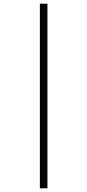

<svg xmlns="http://www.w3.org/2000/svg" viewBox="-20 -780 473 1040"><path d="M196 240H237V-760H196Z"/></svg>

Font: Noto Serif Armenian ExtraCondensed Light
Style: Regular
Weight: 300
Width: 2
Designer: Monotype Design Team
Foundry: Monotype Imaging Inc.
Version: Version 2.008